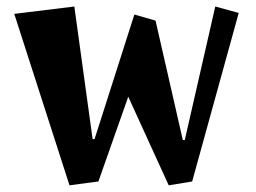

<svg xmlns="http://www.w3.org/2000/svg" viewBox="-20 -552 778 584"><path d="M206.1 -532.2 261.7 -128.9H267.6L388.7 -507.8L453.1 -489.3L536.1 -126H542L634.8 -532.2L706.1 -512.7L564.5 0L493.2 11.7L370.1 -257.8L279.3 0L191.4 11.7L23.4 -509.8Z"/></svg>

Font: Ravi Prakash
Style: Regular
Weight: 400
Designer: Appaji Ambarisha Darbha
Version: Version 1.0.4; ttfautohint (v1.2.42-39fb)